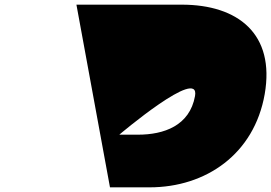

<svg xmlns="http://www.w3.org/2000/svg" viewBox="-20 -1258 1164 824"><path d="M308 -1238 452 -454H622C864 -454 1071 -597 1116 -854C1161 -1112 1002 -1238 760 -1238ZM492 -680C492 -680 840 -975 817 -846C794 -718 683 -680 572 -680Z"/></svg>

Font: Hussar Dziwak
Style: Kur
Weight: 400
Version: Version 1.022